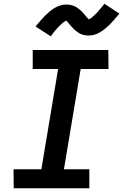

<svg xmlns="http://www.w3.org/2000/svg" viewBox="-20 -1001 655 1021"><path d="M455 0H53L52 -101H200L289 -634H154V-735H556L557 -634H409L320 -101H455ZM250 -808 169 -860Q183 -877 195.5 -891.5Q208 -906 219.5 -917.5Q231 -929 243 -939Q255 -949 269.5 -958Q284 -967 300.5 -972Q317 -977 334 -977Q339 -977 344 -976.5Q349 -976 353 -975Q357 -974 362 -973Q367 -972 371.5 -970Q376 -968 380.5 -966Q385 -964 388.5 -961.5Q392 -959 396 -956Q400 -953 404 -950Q408 -947 411.5 -943.5Q415 -940 418 -936.5Q421 -933 424 -930Q427 -927 429.5 -924Q432 -921 435.5 -916.5Q439 -912 442.5 -908Q446 -904 449.5 -901Q453 -898 453 -897H451L454 -899Q458 -901 461.5 -903Q465 -905 468.5 -908Q472 -911 473.5 -912.5Q475 -914 477.5 -916Q480 -918 482 -920Q484 -922 486 -924Q488 -926 490.5 -928.5Q493 -931 495.5 -933.5Q498 -936 500.5 -939Q503 -942 505.5 -945Q508 -948 511 -951.5Q514 -955 516.5 -958Q519 -961 522.5 -965Q526 -969 529 -973Q532 -977 535 -981L615 -929Q601 -912 588.5 -897.5Q576 -883 564.5 -871.5Q553 -860 541 -850Q529 -840 514.5 -831Q500 -822 484 -817Q468 -812 451 -812Q446 -812 441 -812.5Q436 -813 431.5 -814Q427 -815 422 -816Q417 -817 412.5 -819Q408 -821 404 -823Q400 -825 396.5 -827.5Q393 -830 389 -833Q385 -836 381 -839Q377 -842 373.5 -845.5Q370 -849 367 -852.5Q364 -856 361 -859Q358 -862 355.5 -865Q353 -868 349 -872.5Q345 -877 342 -881Q339 -885 335.5 -888Q332 -891 332 -892Q332 -893 332.5 -892.5Q333 -892 334 -892L330 -890Q326 -888 322.5 -886Q319 -884 315.5 -881Q312 -878 310.5 -876.5Q309 -875 306.5 -873Q304 -871 302.5 -869Q301 -867 298.5 -865Q296 -863 293.5 -860.5Q291 -858 288.5 -855.5Q286 -853 283.5 -850Q281 -847 278.5 -844Q276 -841 273 -838Q270 -835 267.5 -831.5Q265 -828 262 -824Q259 -820 256 -816Q253 -812 250 -808Z"/></svg>

Font: Iosevka Extended Oblique
Style: Bold
Weight: 700
Width: 7
Italic angle: -9°
Monospace: yes
Designer: Belleve Invis
Foundry: Belleve Invis
Version: Version 32.5.0; ttfautohint (v1.8.4)